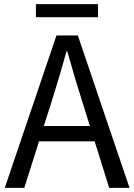

<svg xmlns="http://www.w3.org/2000/svg" viewBox="-20 -905 647 925"><path d="M227 -410 191 -298H413L378 -410Q348 -503 304 -658H300Q273 -556 227 -410ZM3 0 252 -734H355L604 0H506L436 -224H168L97 0ZM153 -822V-885H452V-822Z"/></svg>

Font: Noto Sans SC
Style: Regular
Weight: 400
Designer: Ryoko NISHIZUKA  (kana, bopomofo & ideographs); Paul D. Hunt (Latin, Greek & Cyrillic); Sandoll Communications , Soo-you
Foundry: Adobe
Version: Version 2.002;hotconv 1.0.116;makeotfexe 2.5.65601